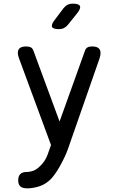

<svg xmlns="http://www.w3.org/2000/svg" viewBox="-20 -805 640 1054"><path d="M253 11 260 -9 85 -483Q82 -491 80 -499Q78 -507 78 -515Q78 -533 89.5 -541.5Q101 -550 124 -550Q141 -550 150 -544.5Q159 -539 163 -528L307 -138L447 -528Q451 -539 460 -544.5Q469 -550 486 -550Q509 -550 520.5 -541Q532 -532 532 -514Q532 -507 530.5 -499.5Q529 -492 526 -483L354 10Q347 31 334.5 57.5Q322 84 307 110.5Q292 137 274.5 160Q257 183 238 196Q215 213 185 221Q155 229 130 229Q104 229 92 218.5Q80 208 80 185V184Q80 162 91.5 150.5Q103 139 127 139Q143 139 159.5 133.5Q176 128 190 116Q204 104 213.5 92.5Q223 81 230 68.5Q237 56 242 42Q247 28 253 11ZM303 -645Q272 -645 266 -657Q260 -669 279 -694L328 -759Q338 -772 350.5 -778.5Q363 -785 380 -785Q412 -785 418.5 -772.5Q425 -760 405 -734L353 -669Q343 -657 331 -651Q319 -645 303 -645Z"/></svg>

Font: Maple Mono Normal
Style: Regular
Weight: 400
Monospace: yes
Designer: subframe7536
Version: Version 7.000